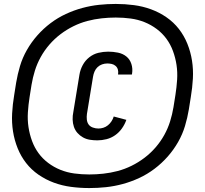

<svg xmlns="http://www.w3.org/2000/svg" viewBox="-20 -827 1040 974"><path d="M433 127Q386 127 340.5 121Q295 115 253 99.5Q211 84 175 59Q139 34 112.5 0Q86 -34 69.5 -75Q53 -116 46 -160.5Q39 -205 41.5 -251.5Q44 -298 52 -345L62 -408Q69 -450 81.5 -492Q94 -534 116.5 -573.5Q139 -613 169.5 -647.5Q200 -682 236.5 -709.5Q273 -737 314 -756Q355 -775 397.5 -786.5Q440 -798 482.5 -802.5Q525 -807 567 -807Q614 -807 659.5 -801Q705 -795 747 -779.5Q789 -764 825 -739Q861 -714 887.5 -680Q914 -646 930.5 -605Q947 -564 954 -519.5Q961 -475 958.5 -428.5Q956 -382 948 -335L938 -272Q931 -230 918.5 -188Q906 -146 883.5 -106.5Q861 -67 830.5 -32.5Q800 2 763.5 29.5Q727 57 686 76Q645 95 602.5 106.5Q560 118 517.5 122.5Q475 127 433 127ZM433 58Q468 58 504.5 54Q541 50 577 40.5Q613 31 647.5 14Q682 -3 713 -26.5Q744 -50 769.5 -79.5Q795 -109 813.5 -142.5Q832 -176 843 -211.5Q854 -247 860 -283L870 -346Q876 -384 878.5 -422.5Q881 -461 875.5 -497.5Q870 -534 857.5 -568Q845 -602 824.5 -630Q804 -658 775.5 -679.5Q747 -701 713.5 -714.5Q680 -728 643 -733Q606 -738 567 -738Q532 -738 495.5 -734Q459 -730 423 -720.5Q387 -711 352.5 -694Q318 -677 287 -653.5Q256 -630 230.5 -600.5Q205 -571 186.5 -537.5Q168 -504 157 -468.5Q146 -433 140 -397L130 -334Q124 -296 121.5 -257.5Q119 -219 124.5 -182.5Q130 -146 142.5 -112Q155 -78 175.5 -50Q196 -22 224.5 -0.5Q253 21 286.5 34.5Q320 48 357 53Q394 58 433 58ZM474 -115Q455 -115 436 -118Q417 -121 401 -130Q385 -139 373 -152.5Q361 -166 355 -183.5Q349 -201 348.5 -220.5Q348 -240 352 -259L383 -448Q387 -473 399.5 -496.5Q412 -520 433 -536.5Q454 -553 479 -559Q504 -565 529 -565Q554 -565 578.5 -560Q603 -555 621 -540.5Q639 -526 646.5 -502.5Q654 -479 650 -454L649 -449H579V-451Q581 -463 578 -474Q575 -485 566.5 -492.5Q558 -500 547 -502.5Q536 -505 524 -505Q511 -505 498 -500.5Q485 -496 475 -486.5Q465 -477 459.5 -464Q454 -451 452 -438L421 -249Q419 -235 420.5 -220.5Q422 -206 429.5 -195.5Q437 -185 451 -180Q465 -175 479 -175Q492 -175 504.5 -179Q517 -183 527.5 -191.5Q538 -200 545.5 -211.5Q553 -223 557 -236L621 -219Q613 -196 598.5 -175.5Q584 -155 564 -141Q544 -127 520.5 -121Q497 -115 474 -115Z"/></svg>

Font: Iosevka Aile Semibold
Style: Italic
Weight: 600
Italic angle: -9°
Designer: Belleve Invis
Foundry: Belleve Invis
Version: Version 31.1.0; ttfautohint (v1.8.4)